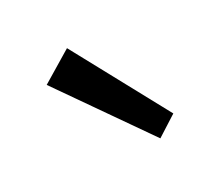

<svg xmlns="http://www.w3.org/2000/svg" viewBox="-52 -764 373 334"><g transform="rotate(-20 134.0 -597.5)"><path d="M196 -496 42 -651 97 -699 232 -529Z"/></g></svg>

Font: EauTestInfant Medium
Style: Regular
Weight: 500
Designer: Christian Thalmann (Catharsis Fonts)
Version: Version 0.001;PS 000.001;hotconv 1.0.88;makeotf.lib2.5.64775